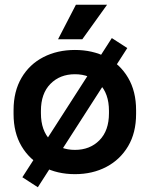

<svg xmlns="http://www.w3.org/2000/svg" viewBox="-20 -718 629 807"><path d="M37 -239V-255Q37 -334 70.5 -391Q104 -448 162.5 -478Q221 -508 295 -508Q369 -508 427 -478Q485 -448 518.5 -391Q552 -334 552 -255V-239Q552 -160 518.5 -103.5Q485 -47 427 -16.5Q369 14 295 14Q221 14 162.5 -16.5Q104 -47 70.5 -103.5Q37 -160 37 -239ZM438 -242V-252Q438 -325 398 -365.5Q358 -406 295 -406Q232 -406 192 -365.5Q152 -325 152 -252V-242Q152 -169 192 -128.5Q232 -88 295 -88Q358 -88 398 -128.5Q438 -169 438 -242ZM139 69 74 27 450 -558 515 -516ZM224 -553 299 -698H430L326 -553Z"/></svg>

Font: Space Grotesk Frontify SemiBold
Style: Regular
Weight: 600
Designer: Florian Karsten
Version: Version 2.000